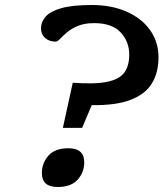

<svg xmlns="http://www.w3.org/2000/svg" viewBox="-20 -738 654 768"><path d="M347 -718Q426 -718 486.2 -691.5Q546.5 -665 580.2 -617.8Q614 -570.5 614 -509Q614 -448 587.8 -404.8Q561.5 -361.5 503 -338.8Q444.5 -316 347 -317.5L308.5 -226.5H231.5L271 -407Q361 -400.5 410 -411Q459 -421.5 478 -448.8Q497 -476 497 -519Q497 -572 462.2 -608.8Q427.5 -645.5 357 -645.5Q318.5 -645.5 292 -634.5Q265.5 -623.5 248.2 -608.8Q231 -594 220.5 -582.8Q210 -571.5 202.5 -571.5Q176.5 -571.5 160.2 -586.2Q144 -601 144 -624.5Q144 -650.5 162.8 -671.8Q181.5 -693 226 -705.5Q270.5 -718 347 -718ZM253.5 -145Q317 -145 317 -89Q317 -49 290.8 -19.5Q264.5 10 210.5 10Q147.5 10 147.5 -45.5Q147.5 -86 173.8 -115.5Q200 -145 253.5 -145Z"/></svg>

Font: Newsreader 6pt Medium
Style: Italic
Weight: 500
Italic angle: -17°
Designer: Hugues Gentile
Foundry: Production Type
Version: Version 1.003; ttfautohint (v1.8.3)